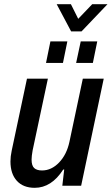

<svg xmlns="http://www.w3.org/2000/svg" viewBox="-20 -888 534 918"><path d="M368 0H278L287 -78L282 -77Q226 10 146 10Q91 10 60.5 -23.5Q30 -57 30 -116Q30 -140 36 -168L109 -512H209L136 -169Q131 -141 131 -125Q131 -96 143.5 -84.5Q156 -73 181 -73Q226 -73 262.5 -111Q299 -149 312 -210L376 -512H476ZM221 -690H302L281 -587H200ZM366 -690H445L424 -587H344ZM251 -868H319L354 -798L421 -868H494L370 -738H320Z"/></svg>

Font: Decalotype Medium Italic
Style: Regular
Weight: 500
Italic angle: -12°
Designer: Alfredo Marco Pradil
Foundry: Alfredo Marco Pradil
Version: Version 1.0